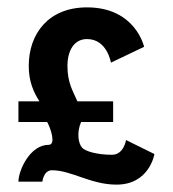

<svg xmlns="http://www.w3.org/2000/svg" viewBox="-20 -493 469 521"><path d="M203 -92C192 -104 188 -134 200 -162H287V-218H190C178 -246 163 -268 163 -314C163 -357 182 -387 216 -387C271 -387 281 -323 281 -323L371 -366C371 -366 348 -473 216 -473C112 -473 58 -402 58 -314C58 -272 71 -243 87 -218H30V-162H108C117 -146 133 -100 112 -100C61 -100 30 -30 30 0H95C95 0 98 -31 121 -31C174 -31 226 8 296 8C386 8 399 -75 399 -75L322 -113C322 -113 316 -73 284 -73C242 -73 211 -83 203 -92Z"/></svg>

Font: Hussar Tani
Style: Bold
Weight: 700
Foundry: Cannot Into Space Fonts
Version: Version 0.92